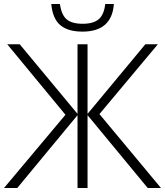

<svg xmlns="http://www.w3.org/2000/svg" viewBox="-20 -934 820 954"><path d="M305.2 -363.8 16.1 -713.9H78.1L365.2 -368.2V-713.9H415V-368.2L702.1 -713.9H764.2L474.1 -367.2L779.8 0H713.9L415 -361.8V0H365.2V-361.8L65.9 0H0ZM390.1 -776.9Q317.4 -776.9 279.3 -809.3Q241.2 -841.8 234.9 -914.1H277.8Q285.2 -860.4 311 -838.1Q336.9 -815.9 391.1 -815.9Q444.8 -815.9 470.9 -838.9Q497.1 -861.8 502.9 -914.1H545.9Q535.6 -776.9 390.1 -776.9Z"/></svg>

Font: JBL Sans
Style: Light
Weight: 300
Version: Version 1.10